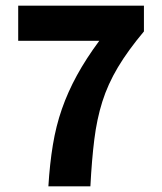

<svg xmlns="http://www.w3.org/2000/svg" viewBox="-20 -655 568 675"><path d="M150.1 0Q154.9 -79.2 165.9 -145.7Q176.8 -212.1 197.6 -271.8Q218.4 -331.5 250.4 -390Q282.3 -448.4 329 -511.5H44V-635.1H486V-544.5Q429.7 -477.4 394.4 -418.2Q359.1 -359 339.8 -297.8Q320.5 -236.7 311.6 -164.9Q302.6 -93.2 297.8 0Z"/></svg>

Font: Source Sans 3
Style: Regular
Weight: 200
Designer: Paul D. Hunt
Foundry: Adobe
Version: Version 3.046;hotconv 1.0.118;makeotfexe 2.5.65603